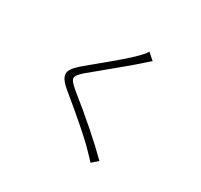

<svg xmlns="http://www.w3.org/2000/svg" viewBox="-170 -1010 1340 1280"><g transform="rotate(30 500.0 -370.0)"><path d="M634.8 -789.1 684.6 -745.1Q675.8 -738.3 654.3 -718.8Q632.8 -699.2 627.9 -695.3Q583 -654.3 332 -448.2Q283.2 -407.2 283.7 -384.3Q284.2 -361.3 335.9 -319.3Q574.2 -127.9 710 8.8L665 48.8Q657.2 39.1 636.7 18.6Q616.2 -2 608.4 -10.7Q539.1 -85.9 286.1 -293.9Q241.2 -331.1 229.5 -359.4Q217.8 -387.7 232.4 -413.6Q247.1 -439.5 291 -477.5Q314.5 -498 380.9 -552.2Q447.3 -606.4 503.4 -654.8Q559.6 -703.1 589.8 -734.4Q620.1 -764.6 634.8 -789.1Z"/></g></svg>

Font: GenEi Gothic M Light
Style: Regular
Weight: 300
Designer: o_tamon (Modified); [Source Han Sans]
Ryoko NISHIZUKA  (kana & ideographs); Paul D. Hunt (Latin, Greek & Cyrillic); Wenl
Version: Version 1.1a;Original Version 1.004